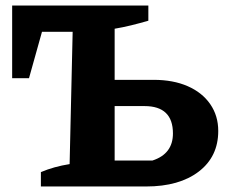

<svg xmlns="http://www.w3.org/2000/svg" viewBox="-20 -675 818 695"><path d="M128 0V-52Q175 -72 232 -81L243 -560H132L85 -392H24V-655H517V-600Q486 -591 455.5 -583.5Q425 -576 395 -571V-386H536Q607 -386 659.5 -363Q712 -340 741 -298Q770 -256 770 -201Q770 -108 699.5 -54Q629 0 509 0ZM395 -94H532Q606 -118 606 -192Q606 -291 503 -291H395Z"/></svg>

Font: Piazzolla
Style: Bold
Weight: 700
Designer: Juan Pablo del Peral
Foundry: Huerta Tipografica
Version: Version 1.330